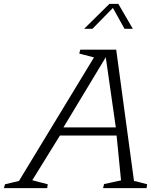

<svg xmlns="http://www.w3.org/2000/svg" viewBox="-59 -973 781 993"><path d="M488 -677 269 -314H540ZM185 0H-39Q-34 -17 -33 -20L39 -37L427 -676Q387 -686 351 -696L356 -716H542L634 -37Q647 -35 672 -28Q697 -21 702 -20Q702 -19 699 0H474Q475 -4 477 -11Q479 -18 479 -21L567 -40L544 -272H251L108 -41Q121 -37 149 -30Q177 -23 188 -20Q188 -19 185 0ZM553 -953 628 -824H585L525 -932L419 -824H376L507 -953Z"/></svg>

Font: Afta serif
Style: Italic
Weight: 400
Italic angle: -12°
Designer: parq.ink
Foundry: Oriol Esparraguera Font
Version: Version 1.000